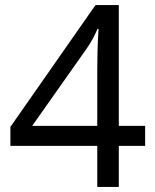

<svg xmlns="http://www.w3.org/2000/svg" viewBox="-20 -789 612 758"><path d="M364 -51V-213H21V-288L357 -769H449V-292H553V-213H449V-51ZM107 -292H364V-517Q364 -547 365 -586.5Q366 -626 369 -675H365Q357 -656 346.5 -636.5Q336 -617 322 -597Z"/></svg>

Font: Noto Sans Tamil UI
Style: Regular
Weight: 400
Designer: Jelle Bosma - Monotype Design Team
Foundry: Monotype Imaging Inc.
Version: Version 2.004; ttfautohint (v1.8.4.7-5d5b)